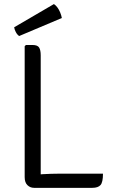

<svg xmlns="http://www.w3.org/2000/svg" viewBox="-20 -902 546 922"><path d="M175.5 0H143.5Q125 0 111.8 -12.8Q98.5 -25.5 98.5 -51.5V-680L104.5 -686H135.5Q160.5 -686 168 -673.5Q175.5 -661 175.5 -636.5ZM474.5 -68Q474.5 -26.5 462.5 -13.2Q450.5 0 423.5 0H143.5L105.5 -57Q141 -63 184 -65.5Q227 -68 262 -68ZM239 -882.5Q248 -876.5 255.8 -866Q263.5 -855.5 269 -842.2Q274.5 -829 277 -815.5L72 -729Q62 -736 55.8 -748.2Q49.5 -760.5 48 -771Z"/></svg>

Font: Signika
Style: Regular
Weight: 300
Designer: Anna Giedry
Foundry: Anna Giedry
Version: Version 2.000